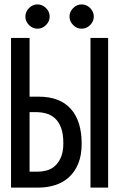

<svg xmlns="http://www.w3.org/2000/svg" viewBox="-20 -866 540 870"><path d="M150 -846Q172 -846 188.5 -829.5Q205 -813 205 -791Q205 -769 188.5 -752.5Q172 -736 150 -736Q128 -736 111.5 -752.5Q95 -769 95 -791Q95 -813 111.5 -829.5Q128 -846 150 -846ZM350 -846Q372 -846 388.5 -829.5Q405 -813 405 -791Q405 -769 388.5 -752.5Q372 -736 350 -736Q328 -736 311.5 -752.5Q295 -769 295 -791Q295 -813 311.5 -829.5Q328 -846 350 -846ZM390 -694H470V-16H390ZM350 -215Q350 -162 334.5 -124.5Q319 -87 292.5 -63Q266 -39 230.5 -27.5Q195 -16 155 -16H30V-694H114V-428H155Q251 -428 300.5 -373Q350 -318 350 -215ZM267 -217Q267 -260 256.5 -287.5Q246 -315 228.5 -330.5Q211 -346 188.5 -352Q166 -358 142 -358H114V-88H151Q170 -88 191 -93.5Q212 -99 228.5 -113.5Q245 -128 256 -153Q267 -178 267 -217Z"/></svg>

Font: D2Coding ligature
Style: Regular
Weight: 400
Monospace: yes
Designer: Yong-Rak Park; Jeong-Hwan Yoon; Sang-Min Lee;
Foundry: NHN Corporation
Version: Version 1.3.2; Build 20180524